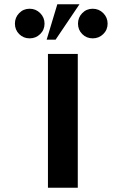

<svg xmlns="http://www.w3.org/2000/svg" viewBox="-20 -881 575 901"><path d="M345 0H205V-628H345ZM346 -770Q346 -799 366 -819.5Q386 -840 415 -840Q444 -840 464.5 -819.5Q485 -799 485 -770Q485 -741 464.5 -721Q444 -701 415 -701Q386 -701 366 -721Q346 -741 346 -770ZM50 -770Q50 -799 70 -819.5Q90 -840 119 -840Q148 -840 168.5 -819.5Q189 -799 189 -770Q189 -741 168.5 -721Q148 -701 119 -701Q90 -701 70 -721Q50 -741 50 -770ZM249 -861H353L241 -695H199Z"/></svg>

Font: CAT North
Style: Regular
Weight: 400
Designer: Peter Wiegel
Foundry: Peter Wiegel
Version: Version 1.000